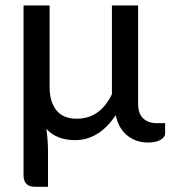

<svg xmlns="http://www.w3.org/2000/svg" viewBox="-20 -528 640 718"><path d="M159.5 170.5H111Q69 170.5 68 129V-507.5H165.5V-202Q165.5 -147.5 190.8 -115.8Q216 -84 267 -84Q354 -84 398.5 -175.5V-507.5H496.5V-140.5Q496.5 -103 515.5 -85.2Q534.5 -67.5 566 -67.5H597.5V-28.5Q597.5 -15.5 580.5 -5.2Q563.5 5 532.5 5Q490.5 5 457.5 -20Q424.5 -45 412.5 -97Q350.5 -4 261 -4Q191.5 -4 153.5 -46Q159.5 -1 159.5 36Z"/></svg>

Font: Verano Sans Medium
Style: Regular
Weight: 500
Designer: Lukasz Dziedzic with Adam Twardoch and Botio Nikoltchev
Foundry: tyPoland Lukasz Dziedzic
Version: Version 3.001;December 28, 2019;FontCreator 12.0.0.2547 64-b